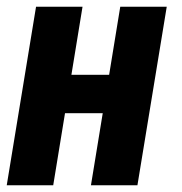

<svg xmlns="http://www.w3.org/2000/svg" viewBox="-20 -550 540 570"><path d="M0 0 87 -530H225L192 -328H304L337 -530H475L388 0H250L285 -214H173L138 0Z"/></svg>

Font: Iosevka Curly Heavy Oblique
Style: Regular
Weight: 900
Italic angle: -9°
Monospace: yes
Designer: Belleve Invis
Foundry: Belleve Invis
Version: Version 11.1.0; ttfautohint (v1.8.3)